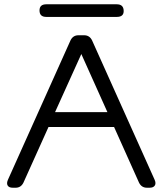

<svg xmlns="http://www.w3.org/2000/svg" viewBox="-20 -879 761 899"><path d="M165 -830.1Q165 -858.9 196.8 -858.9H526.9Q559.1 -858.9 559.1 -827.1Q559.1 -799.8 526.9 -799.8H196.8Q165 -799.8 165 -830.1ZM53.2 0H40Q22 0 15.9 -10.3Q9.8 -20.5 17.1 -37.1L310.1 -689.9Q321.8 -713.9 347.2 -713.9H374Q399.4 -713.9 411.1 -689.9L704.1 -37.1Q711.4 -20.5 704.8 -10.3Q698.2 0 680.2 0H668Q642.6 0 630.9 -23.9L514.2 -284.2H207L89.8 -23.9Q78.1 0 53.2 0ZM482.9 -354 360.8 -626 237.8 -354Z"/></svg>

Font: Arcon Rounded-
Style: Regular
Weight: 400
Designer: M. Zarth
Foundry: martin zarth - visuelle & digitale kommunikation
Version: Version 1.110;PS 001.110;hotconv 1.0.70;makeotf.lib2.5.58329